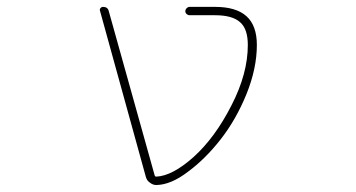

<svg xmlns="http://www.w3.org/2000/svg" viewBox="-20 -564 1040 561"><path d="M437.5 -23.4Q437.5 -23.4 436.5 -23.4Q426.8 -23.4 418 -30.3Q409.2 -36.1 406.2 -46.9L272.5 -531.2Q270.5 -536.1 273.4 -540Q276.4 -543.9 281.2 -543.9Q294.9 -543.9 297.9 -531.2L431.6 -52.7Q432.6 -47.9 436.5 -47.9Q483.4 -49.8 545.9 -105.5Q608.4 -162.1 656.2 -255.9Q704.1 -348.6 704.1 -432.6Q704.1 -479.5 681.6 -499Q659.2 -519.5 608.4 -519.5H534.2Q529.3 -519.5 525.4 -522.9Q521.5 -526.4 521.5 -531.2Q521.5 -536.1 525.4 -540Q529.3 -543.9 534.2 -543.9H608.4Q669.9 -543.9 700.2 -516.6Q730.5 -489.3 730.5 -432.6Q730.5 -364.3 700.2 -289.1Q669.9 -214.8 625 -157.2Q580.1 -99.6 528.3 -61.5Q479.5 -24.4 437.5 -23.4Z"/></svg>

Font: Rounded Mgen+ 1mn thin
Style: Regular
Weight: 100
Designer: [Source Han Sans]
Ryoko NISHIZUKA  (kana & ideographs); Paul D. Hunt (Latin, Greek & Cyrillic); Wenlong ZHANG  (bopomofo
Version: Version 1.059.20150602